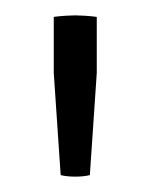

<svg xmlns="http://www.w3.org/2000/svg" viewBox="-20 -675 196 250"><path d="M59 -447 50 -580V-653Q57 -654 65.5 -654.5Q74 -655 78 -655Q82 -655 90.5 -654.5Q99 -654 106 -653V-580L97 -447Q89 -445 78 -445Q67 -445 59 -447Z"/></svg>

Font: Scope One
Style: Regular
Weight: 400
Designer: Dalton Maag Ltd
Foundry: Dalton Maag Ltd
Version: Version 1.001; ttfautohint (v1.4.1) -l 11 -r 50 -G 50 -x 14 